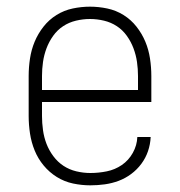

<svg xmlns="http://www.w3.org/2000/svg" viewBox="-20 -548 540 576"><path d="M251 8Q225 8 199 2.5Q173 -3 150.5 -17Q128 -31 111 -51.5Q94 -72 84 -96.5Q74 -121 70 -147.5Q66 -174 66 -200V-320Q66 -346 70 -372.5Q74 -399 84 -423Q94 -447 110.5 -468Q127 -489 149.5 -503Q172 -517 198 -522.5Q224 -528 250 -528Q276 -528 302 -522.5Q328 -517 350.5 -503Q373 -489 389.5 -468Q406 -447 416 -423Q426 -399 430 -372.5Q434 -346 434 -320V-242H106V-200Q106 -179 109 -157.5Q112 -136 119.5 -116.5Q127 -97 140 -79.5Q153 -62 170.5 -50.5Q188 -39 209 -34Q230 -29 251 -29Q276 -29 300.5 -34Q325 -39 345.5 -53Q366 -67 378.5 -89.5Q391 -112 392 -137H432Q431 -115 424 -94.5Q417 -74 404 -56.5Q391 -39 373.5 -26Q356 -13 336 -5.5Q316 2 294.5 5Q273 8 251 8ZM106 -278H394V-320Q394 -341 391 -362Q388 -383 380.5 -403Q373 -423 360.5 -440.5Q348 -458 330.5 -469.5Q313 -481 292 -486Q271 -491 250 -491Q229 -491 208 -486Q187 -481 169.5 -469.5Q152 -458 139.5 -440.5Q127 -423 119.5 -403Q112 -383 109 -362Q106 -341 106 -320Z"/></svg>

Font: Iosevka Curly Slab Extralight
Style: Regular
Weight: 200
Monospace: yes
Designer: Belleve Invis
Foundry: Belleve Invis
Version: Version 22.1.2; ttfautohint (v1.8.4)